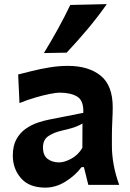

<svg xmlns="http://www.w3.org/2000/svg" viewBox="-20 -880 621 914"><path d="M195.8 13.2Q119.1 13.2 80.1 -31.5Q41 -76.2 41 -139.6Q41 -186 58.1 -217Q75.2 -248 102.1 -266.8Q128.9 -285.6 158.4 -295.7Q188 -305.7 212.9 -310.5L376.5 -342.8Q378.9 -400.9 347.9 -419.9Q316.9 -439 262.7 -439Q249 -439 217.5 -432.9Q186 -426.8 147.5 -415.5Q108.9 -404.3 72.8 -389.2L66.4 -525.4Q93.3 -532.2 132.3 -542Q171.4 -551.8 215.8 -559.1Q260.3 -566.4 303.2 -566.4Q401.4 -566.4 459 -520Q516.6 -473.6 516.6 -369.1Q516.6 -342.3 514.6 -304Q512.7 -265.6 512.7 -233.9V-184.6Q512.7 -143.6 520.8 -97.7Q528.8 -51.8 547.4 0H400.4L379.4 -84.5H368.2Q339.4 -45.4 292.7 -16.1Q246.1 13.2 195.8 13.2ZM261.2 -106.9Q286.6 -106.9 319.3 -124.5Q352.1 -142.1 372.1 -176.3L372.6 -292Q361.8 -285.2 342 -277.1Q322.3 -269 271 -257.3Q236.8 -249.5 210.7 -232.4Q184.6 -215.3 184.6 -178.2Q184.6 -139.6 207 -123.3Q229.5 -106.9 261.2 -106.9ZM189 -627.4Q224.1 -685.1 255.6 -741.9Q287.1 -798.8 314.5 -856.4L488.3 -860.4Q446.8 -800.8 398.2 -742.9Q349.6 -685.1 297.4 -629.4Z"/></svg>

Font: Pinar-DS2-FD Bold
Style: Regular
Weight: 700
Designer: Amin Abedi
Version: Version 3.000